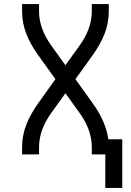

<svg xmlns="http://www.w3.org/2000/svg" viewBox="-20 -755 640 939"><path d="M578 164H495V0H429V-37Q429 -59 424.5 -81.5Q420 -104 412 -125Q404 -146 393 -165.5Q382 -185 369 -203L300 -299L231 -203Q218 -185 207 -165.5Q196 -146 188 -125Q180 -104 175.5 -81.5Q171 -59 171 -37V0H88V-37Q88 -65 93.5 -93Q99 -121 109.5 -147.5Q120 -174 134 -198.5Q148 -223 164 -246L251 -368L164 -489Q148 -512 134 -536.5Q120 -561 109.5 -587.5Q99 -614 93.5 -642Q88 -670 88 -698V-735H171V-698Q171 -676 175.5 -653.5Q180 -631 188 -610Q196 -589 207 -569.5Q218 -550 231 -532L300 -436L369 -532Q382 -550 393 -569.5Q404 -589 412 -610Q420 -631 424.5 -653.5Q429 -676 429 -698V-735H512V-698Q512 -670 506.5 -642Q501 -614 490.5 -587.5Q480 -561 466 -536.5Q452 -512 436 -489L349 -368L436 -246Q464 -208 483.5 -164Q503 -120 510 -74H578Z"/></svg>

Font: Bmono
Style: Regular
Weight: 400
Monospace: yes
Designer: Belleve Invis
Foundry: Belleve Invis
Version: Version 11.2.2; ttfautohint (v1.8.2)